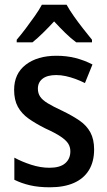

<svg xmlns="http://www.w3.org/2000/svg" viewBox="-20 -786 456 816"><path d="M380 -151Q380 -99 358 -63Q336 -27 294 -8.5Q252 10 192 10Q144 10 107.5 1.5Q71 -7 41 -22V-116Q72 -99 112 -86Q152 -73 190 -73Q235 -73 257 -92Q279 -111 279 -143Q279 -161 270 -175.5Q261 -190 238 -205.5Q215 -221 173 -240Q131 -261 101.5 -282Q72 -303 56 -332Q40 -361 40 -404Q40 -473 89.5 -511Q139 -549 220 -549Q263 -549 300.5 -539.5Q338 -530 373 -512L341 -433Q321 -443 300.5 -450.5Q280 -458 259.5 -462.5Q239 -467 219 -467Q181 -467 161 -451.5Q141 -436 141 -409Q141 -390 150.5 -375.5Q160 -361 183 -347Q206 -333 247 -314Q288 -294 318 -273.5Q348 -253 364 -223.5Q380 -194 380 -151ZM263 -766Q275 -744 294 -717Q313 -690 333.5 -664Q354 -638 371 -617V-606H304Q281 -623 257.5 -646Q234 -669 210 -695Q186 -669 162.5 -646Q139 -623 118 -606H51V-617Q69 -638 89 -664.5Q109 -691 128 -718Q147 -745 158 -766Z"/></svg>

Font: Noto Sans Display SemiCondensed Medium
Style: Regular
Weight: 500
Width: 4
Designer: Monotype Design Team
Foundry: Monotype Imaging Inc.
Version: Version 2.003